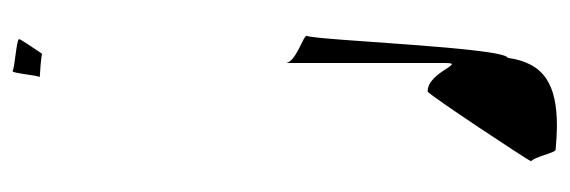

<svg xmlns="http://www.w3.org/2000/svg" viewBox="-312 -378 882 297"><g transform="rotate(-90 128.5 -229.0)"><path d="M158 -608C158 -608 195 -606 194 -604C195 -606 217 -637 217 -640C217 -644 170 -647 168 -650C164 -653 161 -608 158 -608ZM28 152C35 157 41 190 46 190C56 191 74 192 82 192C146 192 180 173 188 116C204 111 215 -178 222 -195C224 -200 180 -212 180 -228V20C180 52 166 -8 136 -8C132 -8 29 148 28 152ZM194 -604Z"/></g></svg>

Font: Arrow
Style: Regular
Weight: 400
Version: Version 0.23